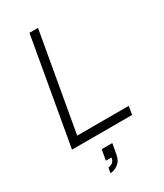

<svg xmlns="http://www.w3.org/2000/svg" viewBox="-240 -842 1004 1176"><g transform="rotate(-30 262.0 -254.0)"><path d="M177 -750H237.5L115.5 -58.5H480L470 0H45ZM177 242.5 183.5 206.5Q196.5 206.5 212.5 196Q227.5 186 230 162.5H190.5L204 88.5H279L265.5 162.5Q259.5 201 233 221.5Q206.5 242.5 177 242.5Z"/></g></svg>

Font: Russisch Sans Light
Style: Italic
Weight: 300
Italic angle: -10°
Designer: Michael Sharanda (font) & Cristiano Sobral (main changes)
Foundry: Michael Sharanda
Version: Version 2.00;September 8, 2020;FontCreator 13.0.0.2681 64-bi